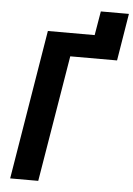

<svg xmlns="http://www.w3.org/2000/svg" viewBox="-58 -896 653 940"><g transform="rotate(5 268.5 -426.5)"><path d="M28 0 149 -735H379L399 -853H537L499 -621H269L166 0Z"/></g></svg>

Font: Iosevka Term Curly Heavy
Style: Italic
Weight: 900
Italic angle: -9°
Designer: Belleve Invis
Foundry: Belleve Invis
Version: Version 32.3.0